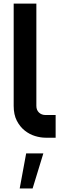

<svg xmlns="http://www.w3.org/2000/svg" viewBox="-20 -771 353 1075"><path d="M291.5 0H234.9Q207.5 0 176.5 -9.3Q145.5 -18.6 118.7 -39.8Q91.8 -61 74.2 -95Q56.6 -128.9 56.6 -178.2V-751H183.6V-178.2Q183.6 -154.8 198.2 -140.9Q212.9 -127 234.9 -127H291.5ZM162.6 284.2H90.3L126.5 87.9H222.7Z"/></svg>

Font: Audiowide
Style: Regular
Weight: 400
Version: Version 1.003